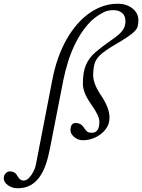

<svg xmlns="http://www.w3.org/2000/svg" viewBox="-166 -735 758 1024"><path d="M-72 269Q-101 269 -123.5 253Q-146 237 -146 216Q-146 199 -135.5 189Q-125 179 -115 179Q-85 179 -73 204Q-59 228 -41 228Q-25 228 -11.5 214Q2 200 12 180.5Q22 161 25 145L113 -309Q137 -433 188.5 -524Q240 -615 311 -665Q382 -715 462 -715Q509 -715 540.5 -690Q572 -665 572 -627Q572 -608 568 -594Q564 -580 551 -567Q538 -554 512 -536.5Q486 -519 441 -493Q394 -465 370 -443Q346 -421 338.5 -396Q331 -371 331 -334Q331 -310 342 -282.5Q353 -255 375 -223Q396 -191 407 -162.5Q418 -134 418 -108Q418 -72 397 -45Q376 -18 343.5 -2.5Q311 13 276 13Q250 13 230 -4Q210 -21 210 -40Q210 -60 217 -69.5Q224 -79 237 -79Q251 -79 261 -74Q271 -69 278 -59Q291 -40 298.5 -33.5Q306 -27 324 -27Q344 -27 354 -41.5Q364 -56 364 -86Q364 -102 353 -125Q342 -148 320 -179Q298 -210 287 -237Q276 -264 276 -289Q276 -351 292.5 -389Q309 -427 342.5 -456Q376 -485 425 -519Q447 -534 464.5 -548.5Q482 -563 492.5 -580.5Q503 -598 503 -622Q503 -652 484.5 -666.5Q466 -681 440 -681Q424 -681 409.5 -678Q395 -675 382 -667Q335 -643 299.5 -601Q264 -559 238.5 -508.5Q213 -458 197 -406Q181 -354 172 -309L101 54Q92 102 78.5 141.5Q65 181 44.5 209.5Q24 238 -4.5 253.5Q-33 269 -72 269Z"/></svg>

Font: Junicode VF
Style: Italic
Weight: 400
Italic angle: -11°
Designer: Peter S. Baker
Version: Version 2.209